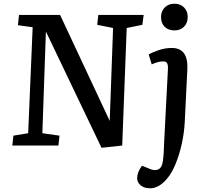

<svg xmlns="http://www.w3.org/2000/svg" viewBox="-20 -780 1101 1029"><path d="M568 -132 586 -630 501 -647 507 -700H750L743 -647L659 -630L635 0L524 12L226 -611L207 -66L299 -53L293 0H46L52 -53L131 -66L155 -634L76 -645L82 -700H302ZM843 -688Q843 -719 862.5 -739.5Q882 -760 915 -760Q947 -760 966.5 -740Q986 -720 986 -689Q986 -657 966.5 -637Q947 -617 915 -617Q882 -617 862.5 -636.5Q843 -656 843 -688ZM970 -124Q967 -68 954.5 -10.5Q942 47 921.5 97.5Q901 148 874 179Q856 201 833 215Q810 229 785 229Q752 229 733.5 213Q715 197 715 175Q715 143 741 108L785 126Q811 137 830 127Q849 117 853 82Q857 55 857.5 35Q858 15 860 -23L880 -410Q881 -433 875 -442Q869 -451 855 -451Q828 -451 793 -435L777 -488Q795 -499 830 -511Q865 -523 901 -523Q990 -523 984 -407Z"/></svg>

Font: Literata 12pt Medium
Style: Italic
Weight: 500
Italic angle: -2°
Designer: Latin by Veronika Burian and Jose Scaglione. Greek by Irene Vlachou. Cyrillic by Vera Evstafieva
Foundry: TypeTogether
Version: Version 3.002